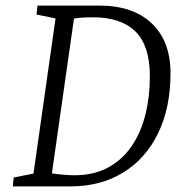

<svg xmlns="http://www.w3.org/2000/svg" viewBox="-20 -668 666 688"><path d="M26 0 29 -32 100 -46 179 -602 111 -616 114 -648H336Q457 -648 524 -584Q591 -520 591 -406Q591 -282 546.5 -190.5Q502 -99 421 -49.5Q340 0 231 0ZM247 -40Q316 -40 367 -67.5Q418 -95 451.5 -144Q485 -193 501 -257.5Q517 -322 517 -395Q517 -504 465.5 -555Q414 -606 313 -606Q288 -606 269 -604.5Q250 -603 245 -601L166 -47Q182 -44 206 -42Q230 -40 247 -40Z"/></svg>

Font: Faustina Light Light
Style: Italic
Weight: 300
Italic angle: -8°
Version: Version 1.200